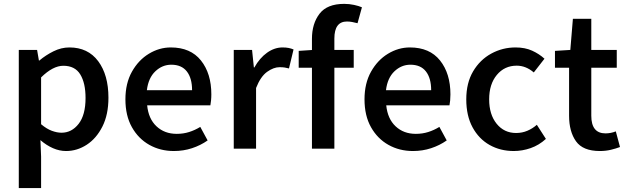

<svg xmlns="http://www.w3.org/2000/svg" viewBox="-20 -761 3208 983"><path d="M76.2 201.7V-505.4H169.9L179.2 -451.2H181.6Q213.9 -478.5 253.7 -498.3Q293.5 -518.1 335.4 -518.1Q430.2 -518.1 482.7 -447.8Q535.2 -377.4 535.2 -260.7Q535.2 -174.3 504.4 -113.3Q473.6 -52.2 424.1 -20Q374.5 12.2 318.4 12.2Q284.7 12.2 251.5 -2.2Q218.3 -16.6 187 -43.5L190.4 41V201.7ZM294.9 -81.5Q347.2 -81.5 382.6 -127Q418 -172.4 418 -259.3Q418 -335.9 390.9 -380.1Q363.8 -424.3 304.2 -424.3Q251 -424.3 190.4 -364.7V-125Q218.8 -101.1 245.4 -91.3Q272 -81.5 294.9 -81.5Z M870.1 12.2Q800.8 12.2 744.6 -19.3Q688.5 -50.8 655.3 -109.9Q622.1 -168.9 622.1 -252.4Q622.1 -334.5 655.5 -394Q689 -453.6 742.2 -485.8Q795.4 -518.1 854.5 -518.1Q955.6 -518.1 1008.8 -451.4Q1062 -384.8 1062 -277.8Q1062 -261.7 1060.5 -246.6Q1059.1 -231.4 1057.1 -221.7H733.4Q740.2 -152.8 781.2 -114.3Q822.3 -75.7 884.8 -75.7Q918.5 -75.7 948 -85Q977.5 -94.2 1005.4 -111.3L1043 -42Q1006.8 -16.6 962.9 -2.2Q918.9 12.2 870.1 12.2ZM731.9 -299.3H963.4Q963.4 -360.8 936.5 -395.3Q909.7 -429.7 856.9 -429.7Q811 -429.7 775.4 -396Q739.7 -362.3 731.9 -299.3Z M1176.8 0V-505.4H1270.5L1279.8 -415.5H1282.2Q1309.6 -464.4 1347.4 -491.2Q1385.3 -518.1 1426.3 -518.1Q1444.8 -518.1 1458 -515.4Q1471.2 -512.7 1482.9 -507.8L1459.5 -410.6Q1447.8 -413.6 1437.5 -415.3Q1427.2 -417 1411.1 -417Q1380.9 -417 1347.4 -393.1Q1314 -369.1 1291 -310.5V0Z M1577.1 0V-562Q1577.1 -640.1 1616 -690.7Q1654.8 -741.2 1742.2 -741.2Q1768.6 -741.2 1793 -735.8Q1817.4 -730.5 1833 -723.6L1810.5 -642.1Q1796.4 -646 1782.7 -648.4Q1769 -650.9 1756.3 -650.9Q1691.9 -650.9 1691.9 -563.5V0ZM1509.3 -414.1V-500.5L1582.5 -505.4H1791V-414.1Z M2094.2 12.2Q2024.9 12.2 1968.8 -19.3Q1912.6 -50.8 1879.4 -109.9Q1846.2 -168.9 1846.2 -252.4Q1846.2 -334.5 1879.6 -394Q1913.1 -453.6 1966.3 -485.8Q2019.5 -518.1 2078.6 -518.1Q2179.7 -518.1 2232.9 -451.4Q2286.1 -384.8 2286.1 -277.8Q2286.1 -261.7 2284.7 -246.6Q2283.2 -231.4 2281.2 -221.7H1957.5Q1964.4 -152.8 2005.4 -114.3Q2046.4 -75.7 2108.9 -75.7Q2142.6 -75.7 2172.1 -85Q2201.7 -94.2 2229.5 -111.3L2267.1 -42Q2231 -16.6 2187 -2.2Q2143.1 12.2 2094.2 12.2ZM1956.1 -299.3H2187.5Q2187.5 -360.8 2160.6 -395.3Q2133.8 -429.7 2081.1 -429.7Q2035.2 -429.7 1999.5 -396Q1963.9 -362.3 1956.1 -299.3Z M2610.4 12.2Q2541.5 12.2 2486.6 -18.8Q2431.6 -49.8 2399.4 -109.1Q2367.2 -168.5 2367.2 -252.4Q2367.2 -336.4 2402.3 -395.8Q2437.5 -455.1 2495.1 -486.6Q2552.7 -518.1 2619.6 -518.1Q2668 -518.1 2704.1 -501.7Q2740.2 -485.4 2767.6 -460.4L2712.9 -390.1Q2672.4 -424.8 2625.5 -424.8Q2563 -424.8 2523.7 -377.4Q2484.4 -330.1 2484.4 -252.4Q2484.4 -174.8 2522.7 -127.4Q2561 -80.1 2622.1 -80.1Q2653.3 -80.1 2680.2 -91.6Q2707 -103 2728.5 -122.1L2774.9 -49.8Q2739.7 -17.6 2696.8 -2.7Q2653.8 12.2 2610.4 12.2Z M3051.3 12.2Q2964.4 12.2 2929 -37.6Q2893.6 -87.4 2893.6 -168.5V-414.1H2821.3V-500.5L2899.9 -505.4L2913.1 -664.6H3007.3V-505.4H3137.7V-414.1H3007.3V-168.5Q3007.3 -78.1 3080.1 -78.1Q3092.8 -78.1 3106.2 -80.6Q3119.6 -83 3132.8 -88.4L3154.3 -8.3Q3133.8 -0.5 3107.4 5.9Q3081.1 12.2 3051.3 12.2Z"/></svg>

Font: Akatab
Style: Bold
Weight: 700
Designer: SIL Global
Foundry: SIL Global
Version: Version 4.100